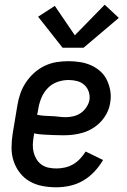

<svg xmlns="http://www.w3.org/2000/svg" viewBox="-20 -788 540 816"><path d="M220 8Q189 8 160 2.5Q131 -3 106.5 -17Q82 -31 64.5 -53.5Q47 -76 38 -103Q29 -130 29 -160Q29 -190 34 -221L54 -341Q58 -366 66.5 -390.5Q75 -415 90 -437.5Q105 -460 125.5 -478.5Q146 -497 170.5 -508.5Q195 -520 220.5 -524Q246 -528 271 -528Q296 -528 321 -524Q346 -520 368 -510Q390 -500 407.5 -484Q425 -468 435 -446.5Q445 -425 449 -400.5Q453 -376 448 -350Q445 -329 435 -309Q425 -289 409.5 -272Q394 -255 374.5 -243Q355 -231 333.5 -224.5Q312 -218 291 -215.5Q270 -213 249 -213Q238 -213 228 -213.5Q218 -214 207 -214H206Q185 -215 165 -216Q145 -217 125 -221L123 -207Q120 -190 119.5 -173Q119 -156 123 -140.5Q127 -125 135.5 -111Q144 -97 157 -88Q170 -79 186 -75.5Q202 -72 220 -72Q237 -72 255.5 -76Q274 -80 290.5 -89.5Q307 -99 320.5 -113.5Q334 -128 344 -144L418 -108Q403 -82 381.5 -59Q360 -36 333.5 -20.5Q307 -5 277.5 1.5Q248 8 220 8ZM260 -290Q276 -290 292.5 -294Q309 -298 323 -307.5Q337 -317 347 -332Q357 -347 360 -362Q363 -381 357 -398.5Q351 -416 338 -427.5Q325 -439 307.5 -443.5Q290 -448 271 -448Q248 -448 224.5 -440Q201 -432 183.5 -414Q166 -396 156.5 -373.5Q147 -351 143 -327L138 -300Q153 -297 168.5 -296Q184 -295 199 -294.5Q214 -294 229.5 -292Q245 -290 260 -290ZM246 -585 142 -717 213 -763 298 -638 425 -768 485 -712 335 -585Z"/></svg>

Font: Iosevka SS04 Medium
Style: Italic
Weight: 500
Italic angle: -9°
Monospace: yes
Designer: Belleve Invis
Foundry: Belleve Invis
Version: Version 19.0.0; ttfautohint (v1.8.4)